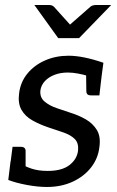

<svg xmlns="http://www.w3.org/2000/svg" viewBox="-20 -737 466 765"><path d="M167 8Q131 8 87.5 0Q44 -8 13 -20L22 -94L65 -84Q77 -75 104.5 -65.5Q132 -56 170 -56Q227 -56 257 -79.5Q287 -103 291 -137Q294 -167 278 -183Q262 -199 233.5 -209Q205 -219 171 -230Q136 -242 108 -258Q80 -274 65.5 -299.5Q51 -325 56 -364Q61 -409 88.5 -443Q116 -477 159 -496Q202 -515 253 -515Q282 -515 316.5 -508Q351 -501 392 -487L384 -427L332 -434Q312 -440 290.5 -444Q269 -448 250 -448Q221 -448 197.5 -439Q174 -430 159 -414Q144 -398 141 -377Q138 -349 157.5 -332.5Q177 -316 206.5 -306Q236 -296 263 -287Q295 -277 322.5 -261Q350 -245 366 -219Q382 -193 376 -151Q371 -106 343 -70Q315 -34 269.5 -13Q224 8 167 8ZM323 -448 385 -435 376 -357H343Q332 -357 328 -361.5Q324 -366 324 -373ZM82 -61 20 -74 30 -152H63Q73 -152 77.5 -147.5Q82 -143 82 -136ZM423 -717 295 -585H212L117 -717H176Q188 -717 195 -710L259 -639L340 -710Q343 -713 349 -715Q355 -717 361 -717Z"/></svg>

Font: Aleo
Style: Italic
Weight: 400
Italic angle: -7°
Designer: Alessio Laiso
Foundry: Alessio Laiso
Version: Version 2.001;gftools[0.9.29]